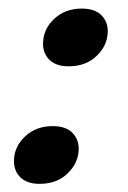

<svg xmlns="http://www.w3.org/2000/svg" viewBox="-20 -430 306 459"><path d="M74.5 9.5Q43.5 9.5 27.8 -7Q12 -23.5 13.5 -48.5Q15 -81 41 -104.8Q67 -128.5 106 -128.5Q138 -128.5 153.8 -111.8Q169.5 -95 168 -70.5Q166.5 -39 141 -14.8Q115.5 9.5 74.5 9.5ZM144 -271.5Q113 -271.5 97.2 -288Q81.5 -304.5 83 -329.5Q84.5 -362 110.5 -385.8Q136.5 -409.5 175.5 -409.5Q207.5 -409.5 223.2 -392.8Q239 -376 237.5 -351.5Q236 -320 210.5 -295.8Q185 -271.5 144 -271.5Z"/></svg>

Font: Fraunces 144pt S050 SemiBold
Style: Italic
Weight: 600
Italic angle: -16°
Version: Version 1.000; ttfautohint (v1.8.3)